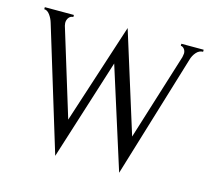

<svg xmlns="http://www.w3.org/2000/svg" viewBox="-98 -783 1001 906"><g transform="rotate(15 403.0 -330.5)"><path d="M791 -660V-650Q772 -650 758 -634Q744 -618 738 -596L556 4L400 -488L244 5L61 -595Q55 -616 42.5 -633Q30 -650 15 -650V-660H157V-650Q144 -650 135.5 -639.5Q127 -629 127 -613Q127 -610 129 -600L259 -176L418 -666L571 -177L703 -600Q703 -601 704.5 -608.5Q706 -616 706 -619Q706 -632 698.5 -641Q691 -650 682 -650V-660Z"/></g></svg>

Font: Forum
Style: Regular
Weight: 400
Designer: Denis Masharov
Foundry: Denis Masharov
Version: Version 1.000